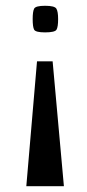

<svg xmlns="http://www.w3.org/2000/svg" viewBox="-20 -499 301 664"><path d="M136 -479Q169 -479 175 -469Q181 -459 181 -433Q181 -406 175.5 -396.5Q170 -387 136 -387Q103 -387 98 -396.5Q93 -406 93 -433Q93 -459 98 -469Q103 -479 136 -479ZM108 -287H162L201 145H71Z"/></svg>

Font: Smooch Sans Thin ExtraBold
Style: Regular
Weight: 800
Version: Version 1.010